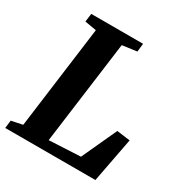

<svg xmlns="http://www.w3.org/2000/svg" viewBox="-172 -874 959 1006"><g transform="rotate(30 307.5 -371.5)"><path d="M0 0 5.5 -47.5 73.5 -61.5 155 -681 85 -693 91.5 -743H405L399.5 -693L311.5 -681L229 -58.5L419 -68L516.5 -280L597 -269.5L545.5 0Z"/></g></svg>

Font: Merriweather 24pt ExtraBold
Style: Italic
Weight: 800
Italic angle: -7.8°
Version: Version 2.101